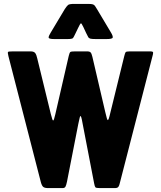

<svg xmlns="http://www.w3.org/2000/svg" viewBox="-20 -963 824 983"><path d="M380 -820 366 -791Q358 -774 354 -768.5Q350 -763 325 -763H258Q229 -763 229 -771Q229 -779 239 -795L312 -917Q322 -932 328.5 -937.5Q335 -943 360 -943H431Q449 -943 456 -940.5Q463 -938 467 -931.5Q471 -925 478 -914L549 -795Q559 -778 557 -770.5Q555 -763 525 -763H471Q451 -763 443 -765Q435 -767 431.5 -773.5Q428 -780 421 -794L407 -824Q397 -846 393.5 -843.5Q390 -841 380 -820ZM545 -386 616 -675Q620 -691 623 -695.5Q626 -700 646 -700H745Q757 -700 760.5 -698.5Q764 -697 764 -693Q764 -690 763 -685Q762 -680 760 -673L593 -24Q591 -14 586.5 -7Q582 0 568 0H492Q472 0 468.5 -4Q465 -8 462 -24L403 -330Q399 -353 396.5 -361Q394 -369 392 -369Q390 -369 388 -360.5Q386 -352 381 -329L323 -33Q319 -14 315 -7Q311 0 300 0H227Q209 0 201.5 -6Q194 -12 189 -31L23 -676Q20 -688 20 -692Q20 -698 25.5 -699Q31 -700 47 -700H136Q154 -700 160.5 -691Q167 -682 171 -663L240 -380Q245 -361 247.5 -353.5Q250 -346 252 -346Q254 -346 256.5 -352.5Q259 -359 263 -377L332 -677Q336 -694 340.5 -697Q345 -700 367 -700H425Q439 -700 444 -694.5Q449 -689 453 -672L519 -389Q524 -367 527 -357.5Q530 -348 532 -348Q534 -348 537 -356Q540 -364 545 -386Z"/></svg>

Font: Railroad Gothic CC
Style: Bold
Weight: 700
Designer: indestructible type*
Foundry: Cowboy Collective
Version: Version 1.000